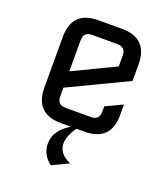

<svg xmlns="http://www.w3.org/2000/svg" viewBox="-137 -635 825 942"><g transform="rotate(20 276.0 -163.5)"><path d="M166 -252.9 385.7 -358.4V-415Q385.7 -459 341.8 -459H210Q166 -459 166 -415ZM336.9 0H295.9Q259.8 47.9 259.8 89.8Q259.8 142.1 324.2 170.4L240.7 210H236.3Q188 172.9 188 115.2Q188 45.9 266.6 0H214.8Q78.1 0 78.1 -136.7V-400.4Q78.1 -537.1 214.8 -537.1H336.9Q473.6 -537.1 473.6 -400.4V-314.5L166 -167.5V-122.1Q166 -78.1 210 -78.1H341.8Q385.7 -78.1 385.7 -122.1V-149.9L468.8 -189.5H473.6V-136.7Q473.6 0 336.9 0Z"/></g></svg>

Font: Nova Square
Style: Book
Weight: 400
Designer: Wojciech Kalinowski "wmk69" (wmk69@o2.pl)
Foundry: Wojciech Kalinowski "wmk69" (wmk69@o2.pl)
Version: Version 3.1.0; 2021-05-23